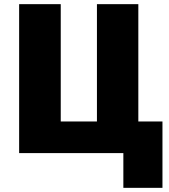

<svg xmlns="http://www.w3.org/2000/svg" viewBox="-20 -723 812 923"><path d="M645 -139H761V180H573V13H72V-703H272V-139H446V-703H645Z"/></svg>

Font: Repo Black
Style: Regular
Weight: 900
Designer: Stefan Peev
Foundry: Context Ltd
Version: Version 1.502